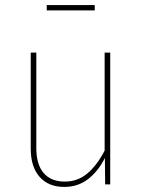

<svg xmlns="http://www.w3.org/2000/svg" viewBox="-20 -726 559 756"><path d="M414 0H394L393 -104Q367 -52 327 -21Q287 10 233 10Q171 10 136 -29.5Q101 -69 101 -141V-519H123V-143Q123 -78 152 -44.5Q181 -11 235 -11Q286 -11 324 -43Q362 -75 392 -133V-519H414ZM353 -685H164V-706H353Z"/></svg>

Font: Fira Sans Condensed Thin
Style: Regular
Weight: 250
Width: 3
Designer: Carrois Corporate & Edenspiekermann AG
Foundry: Carrois Corporate GbR & Edenspiekermann AG
Version: Version 4.203